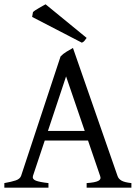

<svg xmlns="http://www.w3.org/2000/svg" viewBox="-20 -864 635 884"><path d="M378.9 -689.5Q372.1 -680.2 368.4 -675.5Q364.7 -670.9 356.9 -667.5L127.9 -786.1L131.8 -808.1Q135.3 -812 142.8 -816.9Q150.4 -821.8 159.2 -826.9Q168 -832 176.3 -836.7Q184.6 -841.3 189.9 -844.2L378.9 -689.5ZM200.7 -261.2H370.1L284.2 -512.2ZM378.9 0V-21Q417 -23.4 432.1 -31Q447.3 -38.6 440.9 -54.2L385.3 -216.8H186L131.8 -54.2Q127.4 -39.1 145.3 -32.2Q163.1 -25.4 203.1 -21V0H0V-21Q33.2 -26.9 52.5 -33.4Q71.8 -40 77.1 -54.2L258.8 -604Q270 -616.2 286.6 -626.2Q303.2 -636.2 315.9 -643.1L521 -54.2Q525.4 -40.5 539.3 -32.5Q553.2 -24.4 585 -21V0Z"/></svg>

Font: GentiumAlt
Style: Regular
Weight: 400
Designer: J. Victor Gaultney
Version: Version 1.02; 2005; OFL release